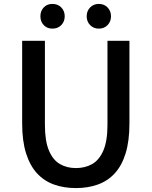

<svg xmlns="http://www.w3.org/2000/svg" viewBox="-20 -945 773 979"><path d="M367 14Q306 14 255.5 -4Q205 -22 169 -61Q133 -100 113 -163Q93 -226 93 -316V-737H209V-309Q209 -226 229.5 -177.5Q250 -129 285.5 -108.5Q321 -88 367 -88Q414 -88 450 -108.5Q486 -129 507 -177.5Q528 -226 528 -309V-737H640V-316Q640 -226 620.5 -163Q601 -100 565 -61Q529 -22 478.5 -4Q428 14 367 14ZM247 -799Q220 -799 203 -817Q186 -835 186 -862Q186 -889 203 -907Q220 -925 247 -925Q275 -925 292.5 -907Q310 -889 310 -862Q310 -835 292.5 -817Q275 -799 247 -799ZM484 -799Q457 -799 439.5 -817Q422 -835 422 -862Q422 -889 439.5 -907Q457 -925 484 -925Q511 -925 528.5 -907Q546 -889 546 -862Q546 -835 528.5 -817Q511 -799 484 -799Z"/></svg>

Font: Noto Sans JP Thin Medium
Style: Regular
Weight: 500
Version: Version 2.004-H2;hotconv 1.0.118;makeotfexe 2.5.65603